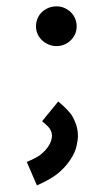

<svg xmlns="http://www.w3.org/2000/svg" viewBox="-20 -449 325 599"><path d="M156.7 -305.2Q143.1 -305.2 131.3 -310.3Q119.6 -315.4 110.8 -323.7Q102.1 -332 97.2 -343Q92.3 -354 92.3 -367.2Q92.3 -379.9 97.2 -391.6Q102.1 -403.3 111.1 -411.6Q120.1 -419.9 131.6 -424.6Q143.1 -429.2 156.7 -429.2Q169.4 -429.2 180.7 -424.3Q191.9 -419.4 200.4 -411.4Q209 -403.3 214.1 -391.6Q219.2 -379.9 219.2 -367.2Q219.2 -353 213.9 -341.8Q208.5 -330.6 199.7 -322.3Q190.9 -314 179.7 -309.6Q168.5 -305.2 156.7 -305.2ZM95.2 129.4 63.5 56.2Q95.2 43 108.4 32Q121.6 21 129.6 9.3Q137.7 -2.4 140.6 -14.2Q142.1 -20.5 142.1 -25.9Q142.1 -29.8 141.4 -33.4Q140.6 -37.1 136.7 -45.2Q132.8 -53.2 111.3 -70.8L161.6 -132.3Q197.3 -103 207.5 -83Q217.8 -63 220.7 -48.3Q223.1 -37.1 223.1 -25.4Q223.1 -11.7 218.5 8.1Q213.9 27.8 198.7 50.5Q183.6 73.2 160.6 92Q137.7 110.8 95.2 129.4Z"/></svg>

Font: Potro Sans Bangla
Style: Bold
Weight: 700
Designer: Jayed Ahsan Saad
Foundry: Codepotro
Version: Potro Sans Bangla;Version 0.996;CodepotroFonts;